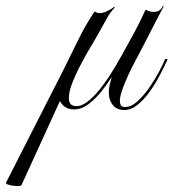

<svg xmlns="http://www.w3.org/2000/svg" viewBox="-149 -361 582 644"><path d="M-90 263Q-97 263 -107.5 261.5Q-118 260 -125 257Q-126 256 -128 254.5Q-130 253 -129 252L64 -127Q89 -177 113 -226.5Q137 -276 168 -322H170Q177 -317 186 -317Q197 -317 211 -324Q225 -331 234 -338L236 -336Q221 -320 209.5 -299.5Q198 -279 187 -259Q176 -239 164.5 -219.5Q153 -200 141 -180Q131 -162 117 -135Q103 -108 92.5 -80.5Q82 -53 82 -32Q82 -5 107 -5Q128 -5 151.5 -25.5Q175 -46 197 -76Q219 -106 236 -135Q253 -164 262 -180Q282 -216 302 -253Q322 -290 339 -328H341Q353 -321 366 -321Q389 -321 397 -341L400 -340L322 -189Q315 -175 303 -153Q291 -131 280 -106.5Q269 -82 261 -59.5Q253 -37 253 -22Q253 -14 256.5 -8Q260 -2 270 -2Q291 -2 312 -21Q333 -40 352 -67.5Q371 -95 385 -121.5Q399 -148 405 -163H411L413 -161Q404 -142 389.5 -113.5Q375 -85 356 -57.5Q337 -30 314.5 -11Q292 8 268 8Q243 8 229.5 -8.5Q216 -25 216 -50Q216 -64 219 -77Q222 -90 226 -103Q214 -84 194 -58Q174 -32 149.5 -13Q125 6 99 6Q67 6 52 -22L-77 260Q-78 262 -83 262.5Q-88 263 -90 263Z"/></svg>

Font: Fleur De Leah
Style: Regular
Weight: 400
Designer: Robert E. Leuschke
Foundry: Robert E. Leuschke
Version: Version 1.010; ttfautohint (v1.8.3)